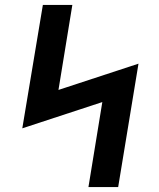

<svg xmlns="http://www.w3.org/2000/svg" viewBox="-20 -755 640 775"><path d="M337 0 393 -343 70 -237 153 -735H272L216 -392L539 -498L457 0Z"/></svg>

Font: Iosevka Curly Slab ExObl
Style: Bold
Weight: 700
Width: 7
Italic angle: -9°
Monospace: yes
Designer: Belleve Invis
Foundry: Belleve Invis
Version: Version 11.0.0; ttfautohint (v1.8.3)